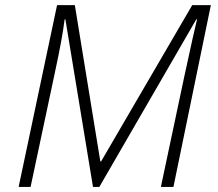

<svg xmlns="http://www.w3.org/2000/svg" viewBox="-20 -734 855 754"><path d="M734.9 -713.9H808.1L661.1 0H611.8L705.1 -439.9Q745.1 -624.5 753.9 -658.2H751L370.1 0H345.2L236.8 -658.2H233.9Q224.6 -583 195.8 -450.2L100.1 0H53.2L204.1 -713.9H273.9L374 -100.1H377Z"/></svg>

Font: Open Sans Hebrew Light
Style: Italic
Weight: 300
Italic angle: -12°
Foundry: Ascender Corporation, Yanek Iontef
Version: Version 2.001;PS 002.001;hotconv 1.0.70;makeotf.lib2.5.58329